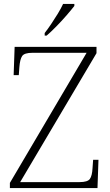

<svg xmlns="http://www.w3.org/2000/svg" viewBox="-20 -951 558 971"><path d="M30 0V-26L418 -684H144Q103 -684 92 -667.5Q81 -651 78 -612L75 -571H49L54 -714H468V-682L82 -30H382Q423 -30 434.5 -46Q446 -62 448 -101L451 -143H478L473 0ZM206 -784Q221 -803 238.5 -829Q256 -855 272.5 -882Q289 -909 299 -931H356V-921Q343 -904 318 -875Q293 -846 265 -817.5Q237 -789 216 -771H206Z"/></svg>

Font: Noto Serif ExtraLight
Style: Regular
Weight: 200
Designer: Monotype Design Team
Foundry: Monotype Imaging Inc.
Version: Version 2.015; ttfautohint (v1.8.4.7-5d5b)